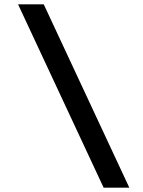

<svg xmlns="http://www.w3.org/2000/svg" viewBox="-20 -732 656 882"><path d="M456 130 63 -712H181L574 130Z"/></svg>

Font: Overpass Mono Light
Style: Regular
Weight: 300
Monospace: yes
Designer: Delve Withrington, Dave Bailey
Foundry: Delve Fonts LLC
Version: Version 4.000